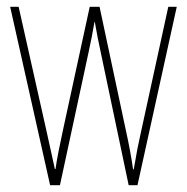

<svg xmlns="http://www.w3.org/2000/svg" viewBox="-20 -547 552 567"><path d="M278 -390 360 0H386L502 -527H477L395 -151C387 -115 385 -105 375 -47H373C368 -82 361 -120 353 -156L274 -527H245L166 -163C158 -126 147 -73 144 -48H142C134 -83 127 -118 118 -157L35 -527H10L128 0H157L241 -390C248 -421 254 -453 259 -482H260C265 -453 271 -422 278 -390Z"/></svg>

Font: Noto Sans Sinhala ExtraCondensed Thin
Style: Regular
Weight: 100
Width: 2
Designer: Jelle Bosma - Monotype Design Team
Foundry: Monotype Imaging Inc.
Version: Version 2.006